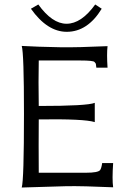

<svg xmlns="http://www.w3.org/2000/svg" viewBox="-20 -831 565 857"><path d="M485 5Q350 -1 279 0Q213 2 77 6Q87 -27 87 -324Q87 -593 77 -626Q144 -622 253 -620Q325 -619 460 -625Q456 -590 460 -529H410L408 -545Q408 -548 402 -554Q398 -561 338 -561H153Q151 -468 153 -358Q370 -358 403 -372V-286Q356 -301 153 -298Q152 -187 153 -60H364Q418 -60 427 -72Q433 -81 436 -103H485Q480 -30 485 5ZM405 -811 434 -792Q371 -689 278 -689Q191 -689 118 -792L151 -811Q213 -725 277 -725Q343 -725 405 -811Z"/></svg>

Font: GFS Neohellenic Rg
Style: Regular
Weight: 400
Designer: Takis Katsoulidis and George D. Matthiopoulos
Foundry: Takis Katsoulidis and George D. Matthiopoulos
Version: Version 1.0